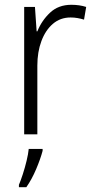

<svg xmlns="http://www.w3.org/2000/svg" viewBox="-20 -561 393 802"><path d="M278 -541Q312 -541 340 -532L331 -479Q318 -483 304 -485.5Q290 -488 275 -488Q232 -488 201 -461.5Q170 -435 153 -389.5Q136 -344 136 -287V0H81V-532H126L133 -430H136Q154 -475 189 -508Q224 -541 278 -541ZM158 69Q149 103 131 145.5Q113 188 90 221H59V211Q66 195 75 167.5Q84 140 91 111Q98 82 100 61H158Z"/></svg>

Font: Noto Sans Thai Looped SemiCondensed Light
Style: Regular
Weight: 300
Width: 4
Designer: Sasikarn Vongin, Ben Mitchell
Foundry: The Fontpad Ltd
Version: Version 1.001; ttfautohint (v1.8.4.7-5d5b)